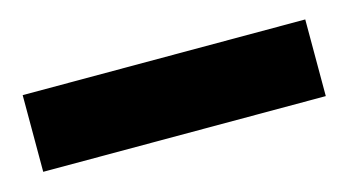

<svg xmlns="http://www.w3.org/2000/svg" viewBox="-31 -751 462 254"><g transform="rotate(-15 199.5 -624.5)"><path d="M6 -572V-677H393V-572Z"/></g></svg>

Font: DM Sans 12pt Black
Style: Regular
Weight: 900
Version: Version 4.004;gftools[0.9.30]